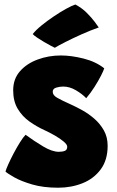

<svg xmlns="http://www.w3.org/2000/svg" viewBox="-20 -816 534 874"><path d="M244.5 38.5Q177.5 38.5 127 23.8Q76.5 9 45.5 -8.5Q14.5 -26 5 -35Q7.5 -45.5 17.8 -68.2Q28 -91 42.2 -118Q56.5 -145 71 -168.2Q85.5 -191.5 96.5 -202.5Q134.5 -174.5 175.8 -149.8Q217 -125 247.5 -125Q265 -125 275.5 -129.5Q286 -134 286 -148Q286 -158 270 -171.5Q254 -185 230.2 -198.8Q206.5 -212.5 183.5 -223Q147 -239.5 114.2 -262.8Q81.5 -286 60.8 -320.5Q40 -355 40 -405Q40 -456.5 71 -491.8Q102 -527 151.8 -545.2Q201.5 -563.5 257 -563.5Q304.5 -563.5 360.2 -549.5Q416 -535.5 454.5 -505Q451.5 -494.5 439.5 -471Q427.5 -447.5 410 -420Q392.5 -392.5 372.5 -369Q354.5 -388 325.8 -405Q297 -422 267.5 -422Q252 -422 236 -417.2Q220 -412.5 220 -398Q220 -382.5 240.5 -370.8Q261 -359 303.5 -340Q326 -330 354.5 -314.2Q383 -298.5 409.2 -275.8Q435.5 -253 452.8 -222.5Q470 -192 470 -152.5Q470 -87.5 438.5 -45Q407 -2.5 355.8 18Q304.5 38.5 244.5 38.5ZM323 -795.5Q352.5 -780 374.8 -757.8Q397 -735.5 411.2 -716.5Q425.5 -697.5 429.5 -691Q392 -678 350.8 -659.5Q309.5 -641 276.2 -624Q243 -607 229.5 -598.5Q225 -600.5 211 -608Q197 -615.5 180.2 -625.2Q163.5 -635 149 -644.8Q134.5 -654.5 129 -661Q143.5 -679.5 169.8 -700.8Q196 -722 225.8 -742Q255.5 -762 282 -776.5Q308.5 -791 323 -795.5Z"/></svg>

Font: Grandstander Black
Style: Regular
Weight: 900
Designer: Tyler Finck
Foundry: Etcetera Type Co
Version: Version 1.200; ttfautohint (v1.8.3)